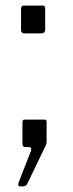

<svg xmlns="http://www.w3.org/2000/svg" viewBox="-20 -524 261 684"><path d="M51 140Q47 140 45.5 136.5Q44 133 46 127L90 14Q95 0 82 0H71Q60 0 60 -10V-90Q60 -98 68 -98H138Q146 -98 146 -90V-19Q146 -12 143 -6L77 131Q75 135 70.5 137.5Q66 140 60 140H51ZM68 -405Q55 -405 55 -417V-492Q55 -504 64 -504H133Q141 -504 141 -494V-419Q141 -405 125 -405H68Z"/></svg>

Font: Libre Franklin Light
Style: Regular
Weight: 300
Designer: Pablo Impallari, Rodrigo Fuenzalida, Nhung Nguyen
Foundry: Impallari Type
Version: Version 3.000